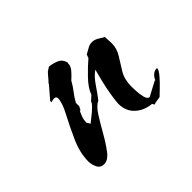

<svg xmlns="http://www.w3.org/2000/svg" viewBox="-71 -310 412 412"><g transform="rotate(-45 135.0 -104.0)"><path d="M44 12Q33 12 28.5 2.5Q24 -7 24 -16Q24 -42 36.5 -70Q49 -98 61.5 -121.5Q74 -145 74 -158Q74 -164 67 -164Q64 -164 58 -162V-166L82 -194V-195Q87 -200 91 -205Q95 -210 99 -214L108 -220Q119 -219 129.5 -214.5Q140 -210 143 -197L142 -196Q143 -188 135 -179Q127 -170 121 -165Q115 -154 107.5 -144.5Q100 -135 94 -124V-114L90 -106H88Q85 -100 82.5 -93Q80 -86 80 -78L85 -70Q88 -73 96.5 -79.5Q105 -86 112 -93Q119 -100 119 -103L130 -113Q135 -128 152 -145.5Q169 -163 181 -173L184 -181Q190 -184 196.5 -188Q203 -192 210 -192Q218 -192 224.5 -188Q231 -184 238 -180Q238 -176 238.5 -170.5Q239 -165 239 -160Q239 -144 230 -130Q221 -116 212 -101Q203 -86 203 -64Q203 -61 203.5 -50.5Q204 -40 206.5 -30.5Q209 -21 215 -21L247 -38H249Q251 -44 256.5 -49Q262 -54 269 -54L270 -53Q270 -48 261.5 -38Q253 -28 243.5 -19Q234 -10 230 -6Q226 -5 221 -4.5Q216 -4 211 -2L208 -7Q186 -9 171.5 -22.5Q157 -36 157 -58Q157 -65 160 -83.5Q163 -102 167.5 -120Q172 -138 174 -145Q162 -137 151 -120.5Q140 -104 131 -93Q121 -89 110.5 -72.5Q100 -56 89 -36.5Q78 -17 67 -2.5Q56 12 44 12Z"/></g></svg>

Font: Kolker Brush
Style: Regular
Weight: 400
Designer: Robert E. Leuschke
Foundry: Robert E. Leuschke
Version: Version 1.010; ttfautohint (v1.8.3)